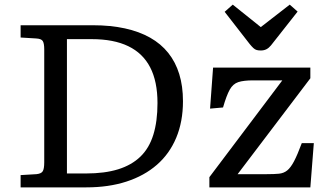

<svg xmlns="http://www.w3.org/2000/svg" viewBox="-20 -809 1411 829"><path d="M69 0V-53L137 -57Q158 -59 164.5 -69.5Q171 -80 171 -108V-596Q171 -622 164.5 -632Q158 -642 135 -643L69 -647V-700H381Q457 -700 519 -686.5Q581 -673 628 -646.5Q675 -620 706.5 -580.5Q738 -541 754 -489Q770 -437 770 -372Q770 -284 741 -214.5Q712 -145 657.5 -97.5Q603 -50 526 -25Q449 0 353 0ZM351 -60Q432 -60 490 -78Q548 -96 586 -132.5Q624 -169 642 -227Q660 -285 660 -364Q660 -457 628.5 -518Q597 -579 534 -609.5Q471 -640 376 -640H269V-60Q281 -60 305 -60Q329 -60 351 -60ZM884 0V-44L1199 -462H1073Q1032 -462 1009 -454.5Q986 -447 972 -422Q958 -397 943 -345L887 -340L900 -517H1320V-471L1006 -57H1132Q1164 -57 1184.5 -59Q1205 -61 1220 -73Q1235 -85 1249.5 -112.5Q1264 -140 1283 -191H1335L1320 0ZM1106 -591Q1096 -591 1088.5 -593Q1081 -595 1074 -601.5Q1067 -608 1058 -619L950 -758L985 -789L1106 -692L1231 -789L1265 -759L1150 -613Q1141 -602 1130.5 -596.5Q1120 -591 1106 -591Z"/></svg>

Font: Literata Variable Black
Style: Regular
Weight: 900
Designer: Latin by Veronika Burian and Jose Scaglione. Greek by Irene Vlachou. Cyrillic by Vera Evstafieva.
Foundry: TypeTogether
Version: Version 3.021